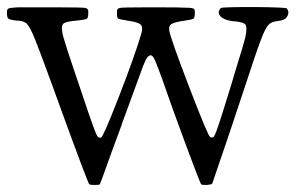

<svg xmlns="http://www.w3.org/2000/svg" viewBox="-21 -523 851 549"><path d="M570.3 5.9Q583 4.9 585.9 2L634.8 -141.6Q650.4 -189.5 659.2 -214.8Q667 -237.3 679.7 -276.4Q712.9 -377.9 723.6 -405.3Q737.3 -443.4 748 -453.1Q754.9 -460.9 773.4 -462.9Q780.3 -463.9 784.2 -464.8Q796.9 -467.8 801.8 -479Q806.6 -490.2 798.8 -499Q795.9 -502 705.1 -502.9Q613.3 -502.9 610.4 -500Q599.6 -488.3 608.4 -477.5Q617.2 -466.8 640.6 -462.9Q644.5 -461.9 652.3 -461.9Q675.8 -459 680.7 -453.1Q686.5 -445.3 680.7 -417Q675.8 -396.5 652.3 -321.3Q645.5 -297.9 641.6 -285.2Q614.3 -196.3 606.4 -172.9Q595.7 -139.6 590.8 -132.8Q586.9 -127.9 580.1 -130.9Q574.2 -132.8 519.5 -275.4Q464.8 -418 462.9 -436.5Q460.9 -449.2 469.7 -454.6Q478.5 -460 506.8 -463.9Q528.3 -466.8 532.2 -469.7Q536.1 -472.7 536.1 -484.4Q536.1 -485.4 536.1 -488.3Q536.1 -496.1 533.2 -498Q528.3 -501 508.8 -501Q494.1 -502 441.4 -502Q429.7 -502 423.8 -502Q413.1 -502 393.6 -502Q333 -502 322.8 -500.5Q312.5 -499 313.5 -488.3Q313.5 -486.3 313.5 -483.4Q313.5 -471.7 316.9 -469.7Q320.3 -467.8 339.8 -464.8Q341.8 -463.9 343.8 -463.9Q374 -460 381.3 -452.6Q388.7 -445.3 382.8 -425.8Q363.3 -360.4 318.8 -246.1Q274.4 -131.8 268.1 -129.9Q261.7 -127.9 257.8 -132.8Q252.9 -140.6 241.2 -173.8Q232.4 -198.2 203.1 -286.1Q199.2 -296.9 192.4 -317.4Q166 -395.5 160.2 -417Q152.3 -446.3 159.2 -454.1Q163.1 -460 186.5 -462.9Q193.4 -463.9 197.3 -463.9Q222.7 -466.8 227.1 -469.2Q231.4 -471.7 231.4 -484.4Q231.4 -485.4 231.4 -488.3Q232.4 -499 221.7 -500.5Q210.9 -502 147.5 -502Q127.9 -502 116.2 -502Q109.4 -502 97.7 -502Q43 -502 28.3 -502Q6.8 -501 2 -498Q-1 -496.1 -1 -488.3Q-1 -485.4 -1 -484.4Q-1 -473.6 2.4 -470.2Q5.9 -466.8 21.5 -464.8Q25.4 -463.9 33.2 -463.9Q48.8 -461.9 55.7 -455.1Q65.4 -445.3 80.1 -408.2Q90.8 -381.8 127 -283.2Q142.6 -240.2 151.4 -215.8Q231.4 3.9 234.4 3.9Q237.3 5.9 250 5.9Q262.7 5.9 264.6 3.9Q265.6 2.9 298.8 -89.8Q316.4 -137.7 326.2 -164.1Q328.1 -170.9 333 -183.6Q378.9 -309.6 387.7 -333Q397.5 -357.4 402.3 -361.3Q411.1 -369.1 417.5 -359.4Q423.8 -349.6 440.4 -303.7Q467.8 -223.6 509.8 -110.4Q551.8 2.9 554.7 4.4Q557.6 5.9 570.3 5.9Z"/></svg>

Font: Bpmf GenWan Min R
Style: R
Weight: 400
Foundry: But Ko
Version: Version 1.320